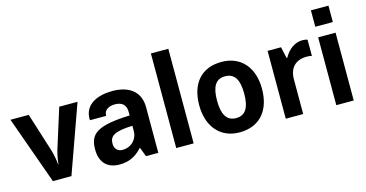

<svg xmlns="http://www.w3.org/2000/svg" viewBox="-79 -1121 2844 1490"><g transform="rotate(-15 1343.5 -376.0)"><path d="M195 0H344L539 -545H392L291 -224C280 -183 273 -145 271 -116H268C265 -149 257 -193 246 -231L147 -545H0Z M729 10C809 10 864 -20 912 -74H915L943 0H1042V-368C1042 -492 955 -556 821 -556C706 -556 588 -512 595 -382H725C724 -432 769 -451 813 -451C872 -451 902 -422 902 -367V-338C635 -328 575 -276 575 -152C575 -42 637 10 729 10ZM780 -94C746 -94 717 -116 717 -160C717 -220 752 -250 902 -255V-209C902 -156 859 -94 780 -94Z M1186 0H1326V-760H1186Z M1694 10C1854 10 1948 -96 1948 -273C1948 -443 1854 -555 1697 -555C1537 -555 1444 -451 1444 -273C1444 -107 1536 10 1694 10ZM1696 -104C1618 -104 1587 -167 1587 -273C1587 -380 1617 -440 1695 -440C1774 -440 1805 -380 1805 -273C1805 -161 1772 -104 1696 -104Z M2066 0H2206V-279C2206 -369 2256 -423 2347 -423C2360 -423 2376 -422 2388 -418V-549C2378 -552 2364 -555 2348 -555C2288 -555 2234 -517 2200 -454H2194L2174 -545H2066Z M2472 -630H2613V-762H2472ZM2472 0H2612V-545H2472Z"/></g></svg>

Font: Kathrein 75 Bold
Style: Regular
Weight: 700
Designer: Lazydogs Typefoundry, based on Open Sans by Ascender Corporation
Foundry: Lazydogs Typefoundry
Version: Version 1.003;PS 001.003;hotconv 1.0.88;makeotf.lib2.5.64775